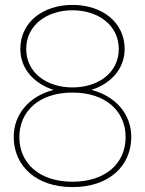

<svg xmlns="http://www.w3.org/2000/svg" viewBox="-20 -752 592 784"><path d="M276 12C426 12 516 -75 516 -193C516 -287 451 -360 353 -385C430 -409 489 -469 489 -552C489 -661 397 -732 276 -732C155 -732 63 -661 63 -552C63 -469 122 -409 199 -385C101 -360 36 -287 36 -193C36 -75 127 12 276 12ZM59 -192C59 -297 139 -374 276 -374C413 -374 493 -297 493 -192C493 -87 413 -10 276 -10C139 -10 59 -87 59 -192ZM87 -552C87 -649 171 -710 276 -710C381 -710 465 -649 465 -552C465 -455 381 -395 276 -395C171 -395 87 -455 87 -552Z"/></svg>

Font: Aspekta 50
Style: Regular
Weight: 50
Designer: Ivo Dolenc
Version: Version 2.000